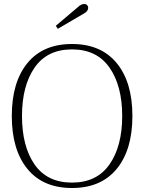

<svg xmlns="http://www.w3.org/2000/svg" viewBox="-20 -930 721 960"><path d="M259 -801 369 -894Q385 -910 401 -910Q410 -910 415.5 -904.5Q421 -899 421 -891Q421 -874 399 -862L269 -786ZM39 -350Q39 -519 117 -614.5Q195 -710 340 -710Q485 -710 563.5 -614.5Q642 -519 642 -350Q642 -181 563.5 -85.5Q485 10 340 10Q195 10 117 -85.5Q39 -181 39 -350ZM591 -350Q591 -501 527.5 -592Q464 -683 340 -683Q216 -683 153 -592Q90 -501 90 -350Q90 -198 153 -107.5Q216 -17 340 -17Q464 -17 527.5 -108Q591 -199 591 -350Z"/></svg>

Font: Trirong ExtraLight
Style: Regular
Weight: 275
Designer: Katatrad Team
Foundry: CadsonDemak
Version: Version 1.001